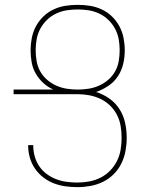

<svg xmlns="http://www.w3.org/2000/svg" viewBox="-20 -763 640 791"><path d="M299 8Q274 8 249 4.5Q224 1 201 -8Q178 -17 158 -32.5Q138 -48 124 -68.5Q110 -89 103 -113.5Q96 -138 96 -163V-165H117V-163Q117 -141 123 -119Q129 -97 141.5 -78.5Q154 -60 172 -46.5Q190 -33 211 -25Q232 -17 254 -14Q276 -11 299 -11Q323 -11 347.5 -15.5Q372 -20 394 -31Q416 -42 433.5 -60Q451 -78 462 -100Q473 -122 477 -146.5Q481 -171 481 -195Q481 -220 477 -244Q473 -268 462 -289.5Q451 -311 433.5 -328Q416 -345 394 -355.5Q372 -366 348 -370.5Q324 -375 300 -375H36V-394H200Q177 -404 158.5 -421Q140 -438 127.5 -459.5Q115 -481 110.5 -506Q106 -531 106 -556Q106 -581 111 -606.5Q116 -632 128 -654.5Q140 -677 158.5 -695Q177 -713 200.5 -724Q224 -735 249 -739Q274 -743 300 -743Q326 -743 351 -739Q376 -735 399.5 -724Q423 -713 441.5 -695Q460 -677 472 -654.5Q484 -632 489 -606.5Q494 -581 494 -556Q494 -527 487.5 -499.5Q481 -472 465.5 -448.5Q450 -425 426 -409Q402 -393 376 -384Q405 -375 430.5 -357Q456 -339 472.5 -313Q489 -287 495.5 -256.5Q502 -226 502 -195Q502 -168 497 -141Q492 -114 480 -89.5Q468 -65 448.5 -45.5Q429 -26 404.5 -14Q380 -2 353 3Q326 8 299 8ZM300 -394Q323 -394 345 -397.5Q367 -401 387.5 -410Q408 -419 425.5 -434Q443 -449 454 -468.5Q465 -488 469 -510.5Q473 -533 473 -556Q473 -579 469 -601.5Q465 -624 454 -644.5Q443 -665 426.5 -681Q410 -697 389 -707Q368 -717 345.5 -720.5Q323 -724 300 -724Q277 -724 254.5 -720.5Q232 -717 211 -707Q190 -697 173.5 -681Q157 -665 146 -644.5Q135 -624 131 -601.5Q127 -579 127 -556Q127 -533 131 -510.5Q135 -488 146 -468.5Q157 -449 174.5 -434Q192 -419 212.5 -410Q233 -401 255 -397.5Q277 -394 300 -394Z"/></svg>

Font: Iosevka HT Thin Extended
Style: Regular
Weight: 100
Width: 7
Monospace: yes
Designer: Belleve Invis
Foundry: Belleve Invis
Version: Version 32.3.0; ttfautohint (v1.8.4)